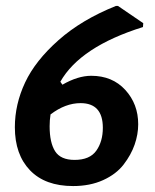

<svg xmlns="http://www.w3.org/2000/svg" viewBox="-20 -616 523 646"><path d="M377 -596 462 -538 461 -525Q250 -459 183 -341L190 -331Q242 -361 287 -361Q358 -361 401.5 -313.5Q445 -266 445 -198Q445 -164 433 -129.5Q421 -95 396 -62.5Q371 -30 327 -10Q283 10 226 10Q132 10 81 -43Q30 -96 30 -188Q30 -265 64.5 -338.5Q99 -412 177 -481Q255 -550 370 -596ZM147 -191Q147 -136 165.5 -107Q184 -78 231 -78Q282 -78 304 -109Q326 -140 326 -186Q326 -269 251 -269Q200 -269 150 -231Q147 -212 147 -191Z"/></svg>

Font: Alegreya Sans SC
Style: Bold Italic
Weight: 700
Italic angle: -7°
Designer: Juan Pablo del Peral
Foundry: Huerta Tipografica
Version: Version 2.007